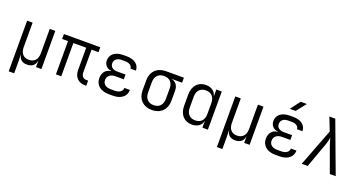

<svg xmlns="http://www.w3.org/2000/svg" viewBox="-46 -1602 4892 2600"><g transform="rotate(20 2400.0 -302.5)"><path d="M98 180H177V15L175 -97H176C184 -31 220 10 298 10C377 10 416 -31 425 -97H426V0H504V-550H424V-197C424 -110 377 -59 299 -59C221 -59 177 -110 177 -197V-550H98Z M1131 5H1152V-69H1127C1081 -69 1052 -99 1052 -154V-479H1152V-550H628V-479H713V0H790V-479H975V-158C975 -59 1036 5 1131 5Z M1536 8C1653 8 1727 -51 1727 -144H1647C1647 -95 1604 -64 1536 -64H1479C1408 -64 1364 -99 1364 -155C1364 -214 1408 -251 1478 -251H1600V-320H1480C1416 -320 1378 -352 1378 -403C1378 -455 1419 -488 1484 -488H1531C1594 -488 1634 -461 1635 -418H1714C1713 -504 1642 -558 1531 -558H1484C1369 -558 1296 -505 1296 -413C1296 -351 1339 -305 1402 -300V-296C1327 -290 1282 -234 1282 -154C1282 -55 1357 8 1479 8Z M2098 10C2223 10 2305 -72 2305 -197V-345C2305 -418 2266 -468 2202 -477V-478H2357V-550H2098C1973 -550 1890 -468 1890 -345V-197C1890 -72 1972 10 2098 10ZM2098 -60C2018 -60 1970 -112 1970 -197V-345C1970 -430 2018 -480 2098 -480C2183 -480 2226 -430 2226 -345V-197C2226 -112 2178 -60 2098 -60Z M2673 10C2753 10 2810 -30 2823 -97H2824V0H2903V-550H2824L2825 -453H2823C2809 -519 2752 -560 2673 -560C2562 -560 2490 -481 2490 -356V-193C2490 -68 2563 10 2673 10ZM2698 -59C2618 -59 2570 -109 2570 -197V-353C2570 -441 2618 -491 2698 -491C2776 -491 2824 -440 2824 -353V-197C2824 -110 2776 -59 2698 -59Z M3098 180H3177V15L3175 -97H3176C3184 -31 3220 10 3298 10C3377 10 3416 -31 3425 -97H3426V0H3504V-550H3424V-197C3424 -110 3377 -59 3299 -59C3221 -59 3177 -110 3177 -197V-550H3098Z M3849 -645H3933L4044 -785H3955ZM3936 8C4053 8 4127 -51 4127 -144H4047C4047 -95 4004 -64 3936 -64H3879C3808 -64 3764 -99 3764 -155C3764 -214 3808 -251 3878 -251H4000V-320H3880C3816 -320 3778 -352 3778 -403C3778 -455 3819 -488 3884 -488H3931C3994 -488 4034 -461 4035 -418H4114C4113 -504 4042 -558 3931 -558H3884C3769 -558 3696 -505 3696 -413C3696 -351 3739 -305 3802 -300V-296C3727 -290 3682 -234 3682 -154C3682 -55 3757 8 3879 8Z M4255 0H4341L4470 -357C4487 -402 4495 -445 4497 -467C4504 -445 4513 -402 4530 -357L4660 0H4745L4473 -730H4388L4462 -540Z"/></g></svg>

Font: JetBrains Mono Light
Style: Regular
Weight: 336
Monospace: yes
Designer: Philipp Nurullin, Konstantin Bulenkov
Foundry: JetBrains
Version: Version 2.305